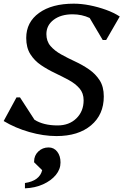

<svg xmlns="http://www.w3.org/2000/svg" viewBox="-28 -726 673 1047"><path d="M280 16Q209 16 132 -6Q55 -28 -8 -66L62 -195H81L160 -73Q209 -42 286 -42Q349 -42 388.5 -80.5Q428 -119 428 -179Q428 -218 405.5 -244Q383 -270 347 -289.5Q311 -309 271 -328Q231 -347 195.5 -371Q160 -395 137.5 -430.5Q115 -466 115 -519Q115 -605 185 -655.5Q255 -706 374 -706Q416 -706 461.5 -697Q507 -688 550 -672.5Q593 -657 625 -636L551 -508H532L461 -628Q418 -648 368 -648Q304 -648 264.5 -618Q225 -588 225 -540Q225 -501 247.5 -475Q270 -449 306 -429Q342 -409 382 -390.5Q422 -372 457.5 -347.5Q493 -323 515.5 -288Q538 -253 538 -200Q538 -101 468.5 -42.5Q399 16 280 16ZM108 301V272Q188 260 202 202L158 159V154Q158 122 181 100Q204 78 237 78Q266 78 284 101Q302 124 302 160Q302 197 276.5 228Q251 259 207 279Q163 299 108 301Z"/></svg>

Font: Platypi
Style: Italic
Weight: 400
Italic angle: -13°
Designer: David Sargent
Foundry: Bolt Cutter Type
Version: Version 1.200; ttfautohint (v1.8.4.7-5d5b)